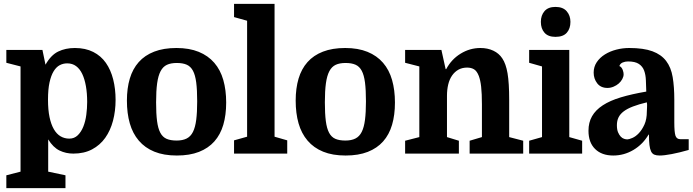

<svg xmlns="http://www.w3.org/2000/svg" viewBox="-20 -800 3607 1000"><path d="M321 113 231 94V-74Q257 -32 290 -16Q323 0 362 0Q418 0 459.5 -22Q501 -44 528 -82Q555 -120 568.5 -171Q582 -222 582 -280Q582 -337 569.5 -386.5Q557 -436 531.5 -472.5Q506 -509 465.5 -529.5Q425 -550 370 -550Q321 -550 283 -531.5Q245 -513 217 -463L201 -540H13V-473L87 -454V94L13 113V180H321ZM230 -281Q230 -335 238 -371Q246 -407 259.5 -429Q273 -451 291 -460.5Q309 -470 330 -470Q357 -470 376.5 -455.5Q396 -441 408.5 -414.5Q421 -388 427.5 -351Q434 -314 434 -269Q434 -236 429.5 -202Q425 -168 414 -140.5Q403 -113 385 -95.5Q367 -78 341 -78Q316 -78 295.5 -90Q275 -102 260.5 -127Q246 -152 238 -190Q230 -228 230 -281Z M1158 -266Q1158 -331 1143 -383.5Q1128 -436 1096 -473Q1064 -510 1015 -530Q966 -550 899 -550Q832 -550 783 -531Q734 -512 702.5 -476.5Q671 -441 656 -390.5Q641 -340 641 -276Q641 -210 656 -157.5Q671 -105 703 -67.5Q735 -30 784 -10Q833 10 901 10Q968 10 1016.5 -9Q1065 -28 1096.5 -63.5Q1128 -99 1143 -150Q1158 -201 1158 -266ZM793 -267Q793 -327 798.5 -366.5Q804 -406 816.5 -429.5Q829 -453 849.5 -462.5Q870 -472 901 -472Q932 -472 952.5 -463Q973 -454 985 -431.5Q997 -409 1002 -370.5Q1007 -332 1007 -272Q1007 -215 1002 -176Q997 -137 985 -113Q973 -89 952 -78.5Q931 -68 900 -68Q868 -68 847.5 -77Q827 -86 815 -108.5Q803 -131 798 -169.5Q793 -208 793 -267Z M1267 -692V-88L1199 -69V0H1476V-69L1410 -88V-780H1199V-711Z M2037 -266Q2037 -331 2022 -383.5Q2007 -436 1975 -473Q1943 -510 1894 -530Q1845 -550 1778 -550Q1711 -550 1662 -531Q1613 -512 1581.5 -476.5Q1550 -441 1535 -390.5Q1520 -340 1520 -276Q1520 -210 1535 -157.5Q1550 -105 1582 -67.5Q1614 -30 1663 -10Q1712 10 1780 10Q1847 10 1895.5 -9Q1944 -28 1975.5 -63.5Q2007 -99 2022 -150Q2037 -201 2037 -266ZM1672 -267Q1672 -327 1677.5 -366.5Q1683 -406 1695.5 -429.5Q1708 -453 1728.5 -462.5Q1749 -472 1780 -472Q1811 -472 1831.5 -463Q1852 -454 1864 -431.5Q1876 -409 1881 -370.5Q1886 -332 1886 -272Q1886 -215 1881 -176Q1876 -137 1864 -113Q1852 -89 1831 -78.5Q1810 -68 1779 -68Q1747 -68 1726.5 -77Q1706 -86 1694 -108.5Q1682 -131 1677 -169.5Q1672 -208 1672 -267Z M2164 -454V-86L2090 -67V0H2370V-67L2308 -86V-301Q2308 -333 2314.5 -360Q2321 -387 2334.5 -406.5Q2348 -426 2367.5 -437Q2387 -448 2413 -448Q2434 -448 2449 -439Q2464 -430 2474 -404Q2478 -393 2481 -379.5Q2484 -366 2486 -348Q2488 -330 2489 -307.5Q2490 -285 2490 -257V-86L2426 -67V0H2705V-67L2632 -86V-281Q2632 -368 2623.5 -418Q2615 -468 2596 -496Q2579 -522 2549.5 -536Q2520 -550 2482 -550Q2427 -550 2379 -520.5Q2331 -491 2304 -440H2301L2279 -540H2090V-473Z M2736 -473 2803 -454V-86L2736 -67V0H3012V-67L2945 -86V-540H2736ZM2797 -686Q2797 -651 2816 -629.5Q2835 -608 2873 -608Q2913 -608 2932 -629.5Q2951 -651 2951 -686Q2951 -719 2931.5 -741.5Q2912 -764 2873 -764Q2835 -764 2816 -742Q2797 -720 2797 -686Z M3045 -119Q3045 -58 3079.5 -24Q3114 10 3174 10Q3230 10 3279 -19Q3328 -48 3358 -99H3360Q3360 -66 3362.5 -45Q3365 -24 3371 -11.5Q3377 1 3388 5.5Q3399 10 3416 10Q3439 10 3478.5 2.5Q3518 -5 3567 -19V-75H3524Q3504 -75 3498 -93.5Q3492 -112 3492 -162V-281Q3492 -348 3483.5 -398.5Q3475 -449 3449.5 -482.5Q3424 -516 3378 -533Q3332 -550 3257 -550Q3223 -550 3190 -541.5Q3157 -533 3130.5 -516.5Q3104 -500 3088 -476Q3072 -452 3072 -422Q3072 -390 3090.5 -366Q3109 -342 3144 -342Q3160 -342 3175.5 -348.5Q3191 -355 3202.5 -365Q3214 -375 3221 -388Q3228 -401 3228 -413Q3228 -417 3227 -423Q3226 -429 3223.5 -435.5Q3221 -442 3217 -447.5Q3213 -453 3206 -456Q3210 -469 3223 -474.5Q3236 -480 3251 -480Q3288 -480 3307.5 -467Q3327 -454 3335 -432Q3343 -410 3344 -381.5Q3345 -353 3346 -323Q3270 -310 3213.5 -293Q3157 -276 3119.5 -251.5Q3082 -227 3063.5 -194.5Q3045 -162 3045 -119ZM3247 -74Q3240 -74 3230.5 -77Q3221 -80 3213 -88.5Q3205 -97 3199 -111Q3193 -125 3193 -148Q3193 -171 3201.5 -188.5Q3210 -206 3228.5 -220Q3247 -234 3277 -245.5Q3307 -257 3349 -267Q3351 -255 3350 -242Q3349 -229 3349 -220Q3349 -179 3336.5 -151.5Q3324 -124 3307.5 -106.5Q3291 -89 3273.5 -81.5Q3256 -74 3247 -74Z"/></svg>

Font: GradeGX
Style: Regular
Weight: 100
Width: 1
Designer: Adam Twardoch
Foundry: Adam Twardoch
Version: Version 2.002; DEVELOPMENT